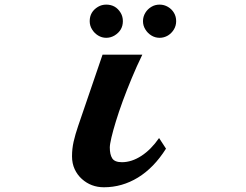

<svg xmlns="http://www.w3.org/2000/svg" viewBox="-20 -771 1040 811"><path d="M428.7 -751.5Q468.8 -751.5 489.7 -716.8Q499 -701.2 499 -681.6Q499 -642.6 463.9 -621.1Q447.3 -611.3 428.7 -611.3Q410.2 -611.3 394.3 -621.1Q378.4 -630.9 368.7 -647Q358.9 -662.6 358.9 -681.6Q358.9 -721.2 394 -742.2Q409.7 -751.5 428.7 -751.5ZM654.3 -751.5Q673.3 -751.5 689.5 -741.9Q705.6 -732.4 714.8 -716.8Q724.1 -701.2 724.1 -681.6Q724.1 -662.6 714.6 -646.7Q705.1 -630.9 689.5 -621.1Q672.9 -611.3 654.3 -611.3Q635.3 -611.3 619.4 -621.1Q603.5 -630.9 593.8 -647Q584 -662.6 584 -681.6Q584 -700.7 593.8 -716.8Q603.5 -732.9 619.6 -742.2Q634.8 -751.5 654.3 -751.5ZM581.1 -540Q557.1 -490.7 536.4 -440.7Q515.6 -390.6 498.5 -344.2Q481.4 -297.4 469.5 -258.3Q457.5 -219.2 450.7 -190.4Q443.8 -160.6 443.8 -147.9Q443.8 -118.2 454.1 -102.1Q464.4 -85.9 495.1 -85.9Q536.1 -85.9 577.1 -112.5Q618.2 -139.2 651.9 -188L681.2 -143.1Q629.9 -62 562.7 -21Q495.6 20 418.9 20Q364.7 20 325.7 -15.1Q306.6 -32.2 295.4 -56.4Q284.2 -80.6 284.2 -110.8Q284.2 -142.6 291 -172.9Q297.9 -203.1 310.1 -238.8L413.1 -540Z"/></svg>

Font: BIZ UDMincho
Style: Bold
Weight: 700
Monospace: yes
Designer: TypeBank Co., Ltd.
Foundry: Morisawa Inc.
Version: Version 1.06